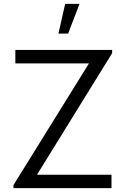

<svg xmlns="http://www.w3.org/2000/svg" viewBox="-20 -980 654 1000"><path d="M319.5 -960 284.3 -805H334.7L394.3 -960ZM50 0V-15.7L443.3 -649.7H60V-720H564V-703L172.7 -70H560.7V0Z"/></svg>

Font: Hauora
Style: Regular
Weight: 400
Designer: Wayne Shih
Foundry: WCYS
Version: Version 1.001